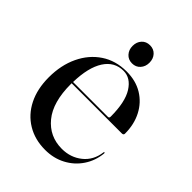

<svg xmlns="http://www.w3.org/2000/svg" viewBox="-178 -674 772 772"><g transform="rotate(45 208.0 -288.0)"><path d="M397.5 -263.5Q397.5 -255 388 -255H102.5Q102.5 -253 102.5 -250.5Q102.5 -147.5 146.5 -94Q190.5 -40.5 261 -40.5Q310.5 -40.5 346.8 -69.5Q383 -98.5 389.5 -148.5Q389.5 -152 391.5 -152Q395 -152 394.5 -147.5Q390 -102.5 366 -66.8Q342 -31 303.2 -10.5Q264.5 10 216.5 10Q158 10 113.8 -16.8Q69.5 -43.5 45 -92.2Q20.5 -141 20.5 -207Q20.5 -276 46 -329.8Q71.5 -383.5 117.5 -414.2Q163.5 -445 225.5 -445Q278 -445 316.5 -421.5Q355 -398 376.2 -357Q397.5 -316 397.5 -263.5ZM215 -438Q163.5 -438 134.2 -392.5Q105 -347 103 -262.5H301Q308.5 -262.5 308.5 -271Q308.5 -354 282 -396Q255.5 -438 215 -438ZM217.5 -483Q196 -483 182.8 -497.8Q169.5 -512.5 169.5 -534.5Q169.5 -557 182.8 -571.5Q196 -586 217.5 -586Q239 -586 252.2 -571.5Q265.5 -557 265.5 -534.5Q265.5 -512.5 252.2 -497.8Q239 -483 217.5 -483Z"/></g></svg>

Font: Fraunces 144pt S000
Style: Regular
Weight: 400
Version: Version 1.000; ttfautohint (v1.8.3)